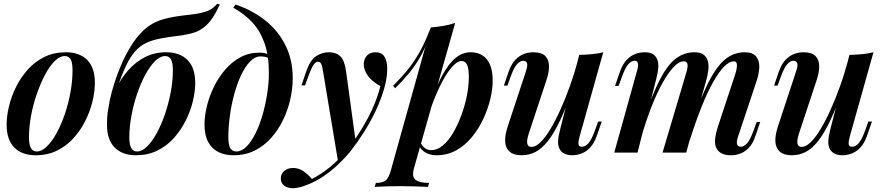

<svg xmlns="http://www.w3.org/2000/svg" viewBox="-20 -806 4669 1014"><path d="M322 -510Q296 -510 269 -483.5Q242 -457 218 -411.5Q194 -366 174.5 -310Q155 -254 144 -194.5Q133 -135 133 -81Q133 -41 143.5 -23.5Q154 -6 175 -6Q200 -6 227 -32Q254 -58 278.5 -102.5Q303 -147 322 -202.5Q341 -258 352 -318Q363 -378 363 -435Q363 -477 352.5 -493.5Q342 -510 322 -510ZM15 -148Q15 -193 27.5 -245Q40 -297 65 -347.5Q90 -398 127.5 -439.5Q165 -481 215 -505.5Q265 -530 328 -530Q400 -530 440.5 -489.5Q481 -449 481 -368Q481 -323 468.5 -271Q456 -219 431 -168.5Q406 -118 368.5 -76.5Q331 -35 281 -10.5Q231 14 168 14Q96 14 55.5 -27Q15 -68 15 -148Z M545 -149Q545 -187 549 -214.5Q553 -242 560 -278Q569 -319 584 -367Q599 -415 620.5 -464.5Q642 -514 669.5 -559.5Q697 -605 731 -639Q756 -664 786.5 -681.5Q817 -699 864 -710Q903 -719 937.5 -723Q972 -727 1004 -731Q1051 -738 1078 -749Q1105 -760 1127 -786L1141 -782Q1121 -739 1101.5 -710Q1082 -681 1056 -661Q1031 -642 1005.5 -634Q980 -626 945 -620Q918 -616 892.5 -613Q867 -610 836 -604Q787 -596 752.5 -579.5Q718 -563 692.5 -533.5Q667 -504 645.5 -458.5Q624 -413 600 -345ZM852 -510Q826 -510 799 -483.5Q772 -457 747.5 -411.5Q723 -366 704 -310Q685 -254 674 -194.5Q663 -135 663 -81Q663 -41 673.5 -23.5Q684 -6 704 -6Q730 -6 756.5 -32Q783 -58 807.5 -102.5Q832 -147 851 -202.5Q870 -258 881.5 -318Q893 -378 893 -435Q893 -477 882.5 -493.5Q872 -510 852 -510ZM545 -148Q545 -191 557.5 -242Q570 -293 595.5 -343.5Q621 -394 658.5 -436.5Q696 -479 746 -504.5Q796 -530 857 -530Q929 -530 970 -489.5Q1011 -449 1011 -368Q1011 -323 998.5 -271Q986 -219 960.5 -168.5Q935 -118 898 -76.5Q861 -35 810.5 -10.5Q760 14 698 14Q626 14 585.5 -27Q545 -68 545 -148Z M1400 -421Q1400 -514 1376.5 -579.5Q1353 -645 1311 -689.5Q1269 -734 1212 -765L1224 -782Q1313 -752 1381 -698Q1449 -644 1487.5 -567Q1526 -490 1526 -392Q1526 -338 1513 -281Q1500 -224 1474.5 -171.5Q1449 -119 1411.5 -77Q1374 -35 1324.5 -10.5Q1275 14 1213 14Q1169 14 1134.5 -2.5Q1100 -19 1080 -55Q1060 -91 1060 -149Q1060 -193 1072.5 -245Q1085 -297 1109.5 -347Q1134 -397 1169 -438Q1204 -479 1249.5 -503.5Q1295 -528 1350 -528Q1380 -528 1396 -518.5Q1412 -509 1426 -494L1419 -482Q1409 -495 1393 -501.5Q1377 -508 1356 -508Q1327 -508 1301 -481.5Q1275 -455 1253.5 -409.5Q1232 -364 1217 -308.5Q1202 -253 1194 -194Q1186 -135 1186 -83Q1186 -40 1196.5 -23Q1207 -6 1228 -6Q1256 -6 1281.5 -31.5Q1307 -57 1329 -101Q1351 -145 1366.5 -199Q1382 -253 1391 -310.5Q1400 -368 1400 -421Z M1859 -54 1766 51 1686 -429Q1682 -458 1676 -469Q1670 -480 1659 -480Q1648 -480 1636.5 -464.5Q1625 -449 1607 -399L1591 -355H1572L1597 -428Q1618 -489 1649.5 -509.5Q1681 -530 1718 -530Q1755 -530 1777.5 -508.5Q1800 -487 1808 -427ZM1627 139Q1672 117 1721.5 77.5Q1771 38 1824 -29Q1880 -101 1924.5 -185.5Q1969 -270 1989 -351Q1967 -363 1946.5 -380.5Q1926 -398 1913.5 -420.5Q1901 -443 1901 -469Q1903 -498 1919.5 -514Q1936 -530 1963 -530Q1995 -530 2010 -507.5Q2025 -485 2025 -443Q2025 -394 2008.5 -337Q1992 -280 1964 -220.5Q1936 -161 1900.5 -105.5Q1865 -50 1828 -3Q1801 29 1766.5 62Q1732 95 1690.5 123.5Q1649 152 1602 170Q1578 180 1559 184Q1540 188 1527 188Q1499 188 1481 174.5Q1463 161 1463 137Q1463 112 1481.5 96.5Q1500 81 1528 81Q1556 81 1580.5 97Q1605 113 1627 139Z M2418 -484Q2396 -484 2369.5 -455Q2343 -426 2316 -375.5Q2289 -325 2265.5 -262Q2242 -199 2225 -130L2244 -234Q2279 -340 2314 -405Q2349 -470 2386 -500Q2423 -530 2465 -530Q2521 -530 2551.5 -492Q2582 -454 2582 -380Q2582 -334 2569 -281Q2556 -228 2531.5 -176Q2507 -124 2471 -80.5Q2435 -37 2388.5 -11.5Q2342 14 2285 14Q2253 14 2228 0Q2203 -14 2191 -39L2199 -56Q2211 -33 2225 -23Q2239 -13 2258 -13Q2289 -13 2318.5 -37.5Q2348 -62 2372.5 -103.5Q2397 -145 2416 -196Q2435 -247 2445.5 -300Q2456 -353 2456 -399Q2456 -447 2446 -465.5Q2436 -484 2418 -484ZM2255 -661Q2290 -664 2322.5 -669.5Q2355 -675 2384 -685L2167 80Q2153 128 2175 144Q2197 160 2246 160L2240 181Q2217 180 2176 178.5Q2135 177 2090 177Q2053 177 2015 178.5Q1977 180 1959 181L1965 160Q2001 160 2017 146.5Q2033 133 2043 98ZM2056 -353Q2094 -391 2126.5 -429.5Q2159 -468 2190 -520.5Q2221 -573 2252 -653L2255 -637Q2234 -568 2205 -515.5Q2176 -463 2141.5 -421Q2107 -379 2067 -340Z M3010 -349Q2972 -242 2939 -172Q2906 -102 2873.5 -61Q2841 -20 2807 -3Q2773 14 2735 14Q2693 14 2671.5 -5Q2650 -24 2648 -57.5Q2646 -91 2661 -137L2758 -431Q2768 -461 2763 -473Q2758 -485 2743 -485Q2728 -485 2711.5 -468Q2695 -451 2676 -399L2660 -354H2641L2666 -427Q2681 -469 2702.5 -491Q2724 -513 2748.5 -521.5Q2773 -530 2796 -530Q2840 -530 2859.5 -510.5Q2879 -491 2879.5 -456.5Q2880 -422 2864 -377L2773 -102Q2749 -30 2787 -30Q2808 -30 2833 -53.5Q2858 -77 2884.5 -120.5Q2911 -164 2937.5 -222Q2964 -280 2988.5 -348Q3013 -416 3033 -491ZM3041 -85Q3034 -60 3035 -45.5Q3036 -31 3053 -31Q3072 -31 3088.5 -50.5Q3105 -70 3122 -117L3139 -164H3158L3132 -89Q3118 -49 3096.5 -26.5Q3075 -4 3050.5 5Q3026 14 3002 14Q2978 14 2961 5.5Q2944 -3 2936 -18Q2926 -36 2927.5 -62Q2929 -88 2939 -126L3039 -516Q3075 -517 3107 -520Q3139 -523 3166 -530Z M3347 0H3224L3344 -431Q3348 -443 3349.5 -455Q3351 -467 3347.5 -476Q3344 -485 3332 -485Q3313 -485 3297 -465.5Q3281 -446 3264 -399L3247 -352H3228L3254 -427Q3268 -467 3289.5 -489.5Q3311 -512 3335.5 -521Q3360 -530 3384 -530Q3417 -530 3433 -517Q3449 -504 3454 -483Q3459 -462 3455.5 -437.5Q3452 -413 3446 -390ZM3602 -414Q3608 -432 3610.5 -447.5Q3613 -463 3609 -472.5Q3605 -482 3590 -482Q3566 -482 3537.5 -452Q3509 -422 3479 -368Q3449 -314 3420.5 -241.5Q3392 -169 3367 -83L3382 -182Q3426 -310 3465.5 -386.5Q3505 -463 3549 -496.5Q3593 -530 3648 -530Q3680 -530 3696.5 -517Q3713 -504 3718.5 -482.5Q3724 -461 3720.5 -434Q3717 -407 3709 -379L3604 0H3479ZM3863 -414Q3872 -442 3872 -462Q3872 -482 3856 -482Q3832 -482 3805 -455Q3778 -428 3747.5 -374.5Q3717 -321 3686 -244Q3655 -167 3623 -66L3633 -145Q3669 -256 3702 -330Q3735 -404 3768 -448Q3801 -492 3836.5 -511Q3872 -530 3912 -530Q3955 -530 3973 -508Q3991 -486 3990 -452Q3989 -418 3976 -379L3878 -85Q3868 -55 3873 -43Q3878 -31 3893 -31Q3908 -31 3924.5 -48Q3941 -65 3960 -117L3976 -162H3995L3970 -89Q3956 -47 3934.5 -25Q3913 -3 3888.5 5.5Q3864 14 3841 14Q3812 14 3794 5.5Q3776 -3 3766 -19Q3754 -39 3756.5 -69Q3759 -99 3772 -139Z M4437 -349Q4399 -242 4366 -172Q4333 -102 4300.5 -61Q4268 -20 4234 -3Q4200 14 4162 14Q4120 14 4098.5 -5Q4077 -24 4075 -57.5Q4073 -91 4088 -137L4185 -431Q4195 -461 4190 -473Q4185 -485 4170 -485Q4155 -485 4138.5 -468Q4122 -451 4103 -399L4087 -354H4068L4093 -427Q4108 -469 4129.5 -491Q4151 -513 4175.5 -521.5Q4200 -530 4223 -530Q4267 -530 4286.5 -510.5Q4306 -491 4306.5 -456.5Q4307 -422 4291 -377L4200 -102Q4176 -30 4214 -30Q4235 -30 4260 -53.5Q4285 -77 4311.5 -120.5Q4338 -164 4364.5 -222Q4391 -280 4415.5 -348Q4440 -416 4460 -491ZM4468 -85Q4461 -60 4462 -45.5Q4463 -31 4480 -31Q4499 -31 4515.5 -50.5Q4532 -70 4549 -117L4566 -164H4585L4559 -89Q4545 -49 4523.5 -26.5Q4502 -4 4477.5 5Q4453 14 4429 14Q4405 14 4388 5.5Q4371 -3 4363 -18Q4353 -36 4354.5 -62Q4356 -88 4366 -126L4466 -516Q4502 -517 4534 -520Q4566 -523 4593 -530Z"/></svg>

Font: Playfair Display SemiBold
Style: Italic
Weight: 600
Italic angle: -14°
Designer: Claus Eggers Sørensen
Foundry: Claus Eggers Sørensen
Version: Version 1.203